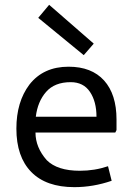

<svg xmlns="http://www.w3.org/2000/svg" viewBox="-20 -761 545 791"><path d="M47.5 0ZM460 -268.8V-225L455 -215H126.2Q126.2 -153.8 172.5 -101.2Q216.2 -57.5 308.8 -57.5Q370 -57.5 425 -76.2L440 -16.2Q363.8 10 286.2 10Q170 10 108.8 -52.5Q47.5 -115 47.5 -231.2Q47.5 -341.2 101.2 -412.5Q158.8 -486.2 262.5 -486.2Q357.5 -486.2 408.8 -429.4Q460 -372.5 460 -268.8ZM271.2 -422.5Q205 -422.5 170 -382.5Q135 -342.5 127.5 -280H377.5Q377.5 -342.5 350.6 -382.5Q323.8 -422.5 271.2 -422.5ZM325 -533.8 137.5 -687.5 182.5 -741.2 366.2 -581.2Z"/></svg>

Font: Cambay
Style: Regular
Weight: 400
Designer: Pooja Saxena
Foundry: Pooja Saxena
Version: Version 1.181;PS 001.181;hotconv 1.0.70;makeotf.lib2.5.58329